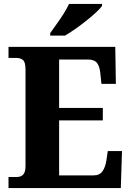

<svg xmlns="http://www.w3.org/2000/svg" viewBox="-20 -951 663 971"><path d="M23 0V-56H66Q86 -56 97.5 -68.5Q109 -81 109 -110V-599Q109 -638 95.5 -648Q82 -658 65 -658H23V-714H563L566 -527H493L488 -575Q485 -613 471.5 -631.5Q458 -650 425 -650H279V-405H500V-342H279V-64H453Q484 -64 498.5 -85Q513 -106 518 -139L525 -187H597L591 0ZM234 -784Q248 -804 266.5 -829.5Q285 -855 302 -882Q319 -909 329 -931H496V-921Q487 -908 466 -888.5Q445 -869 417.5 -847Q390 -825 361.5 -805Q333 -785 309 -771H234Z"/></svg>

Font: Noto Serif Thai SemiCondensed ExtraBold
Style: Regular
Weight: 800
Width: 4
Designer: Monotype Design Team
Foundry: Monotype Imaging Inc.
Version: Version 2.002; ttfautohint (v1.8.4.7-5d5b)